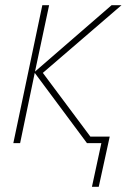

<svg xmlns="http://www.w3.org/2000/svg" viewBox="-20 -548 485 735"><path d="M332 167 368 0H313L113 -269L57 0H31L142 -528H168L114 -274L407 -528H445L144 -269L326 -25H400L358 167Z"/></svg>

Font: Noto Sans Disp Thin
Style: Italic
Weight: 100
Italic angle: -12°
Designer: Monotype Design Team
Foundry: Monotype Imaging Inc.
Version: Version 2.000;GOOG;noto-source:20170915:90ef993387c0